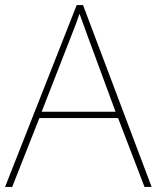

<svg xmlns="http://www.w3.org/2000/svg" viewBox="-20 -736 617 756"><path d="M549 0 445 -271H135L28 0H0L282 -716H307L577 0ZM325 -594Q321 -606 316 -619Q311 -632 305.5 -648Q300 -664 293 -682Q288 -667 282.5 -651.5Q277 -636 271 -621.5Q265 -607 260 -593L144 -296H435Z"/></svg>

Font: Noto Sans Khmer Thin
Style: Regular
Weight: 250
Version: Version 2.003